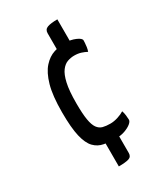

<svg xmlns="http://www.w3.org/2000/svg" viewBox="-189 -706 796 921"><g transform="rotate(-30 209.0 -245.5)"><path d="M248.5 10Q210.2 10 179.6 4.5Q148.9 -1 127.2 -23.5Q105.6 -45.9 94.2 -94.2Q82.9 -142.5 82.9 -228.1Q82.9 -319.6 98.7 -375.1Q114.6 -430.7 141.1 -460Q167.6 -489.4 199.3 -499.5Q231 -509.6 261.6 -509.6Q292.3 -509.6 318.7 -498.3Q345 -487 345 -475.1Q345 -473.4 344.5 -462.9Q344 -452.5 342.2 -439.6Q340.3 -426.7 336.4 -416.6Q323.3 -423.7 306.7 -429.1Q290.1 -434.5 268.8 -434.5Q250.5 -434.5 231.9 -428.1Q213.3 -421.7 197.8 -401.5Q182.2 -381.3 173.1 -340.7Q163.9 -300.2 163.9 -231.2Q163.9 -173.2 169.5 -139.8Q175.1 -106.4 186.8 -90.1Q198.5 -73.9 215.9 -69.3Q233.4 -64.8 256.9 -64.8Q277.3 -64.8 299.2 -71.8Q321 -78.8 335.2 -88Q339.4 -76.8 341.3 -61.3Q343.1 -45.8 343.1 -36.9Q343.1 -27.1 329.6 -16.2Q316 -5.4 294.5 2.3Q272.9 10 248.5 10ZM189.1 133.1V-13.4H262.6V101.3Q262.6 121.9 244.5 127.5Q226.4 133.1 189.1 133.1ZM212.6 -494.8V-591Q212.6 -612 231.4 -618.7Q250.1 -625.4 286.4 -625.4V-494.8Z"/></g></svg>

Font: Yanone Kaffeesatz ExtraLight
Style: Regular
Weight: 200
Designer: Yanone (Cyrillic: Daniel Pouzeot, Huerta Tipografica, and Cyreal)
Foundry: Yanone
Version: Version 2.003